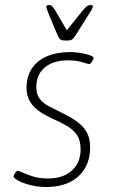

<svg xmlns="http://www.w3.org/2000/svg" viewBox="-20 -738 453 767"><path d="M166 9Q137 9 113 4Q89 -1 71 -8Q53 -15 43.5 -22Q34 -29 34 -33Q35 -37 37.5 -42Q40 -47 44 -51.5Q48 -56 50 -56Q55 -56 70.5 -48.5Q86 -41 112 -33Q138 -25 172 -25Q232 -25 267 -56.5Q302 -88 302 -141Q302 -177 287.5 -198.5Q273 -220 249 -234Q225 -248 196 -261Q176 -270 156.5 -281Q137 -292 121 -306.5Q105 -321 95.5 -340.5Q86 -360 86 -386Q86 -432 107 -464Q128 -496 167.5 -513Q207 -530 260 -530Q278 -530 294.5 -527.5Q311 -525 325 -521.5Q339 -518 346.5 -514Q354 -510 354 -506Q354 -503 350.5 -497Q347 -491 343.5 -486.5Q340 -482 337 -482Q333 -482 309 -489.5Q285 -497 251 -497Q193 -497 159 -468.5Q125 -440 125 -390Q125 -361 139 -343Q153 -325 175.5 -313.5Q198 -302 222 -290Q247 -278 268.5 -265Q290 -252 306 -236.5Q322 -221 331 -200Q340 -179 340 -150Q340 -100 318.5 -64.5Q297 -29 258 -10Q219 9 166 9ZM343 -718Q346 -718 348.5 -717Q351 -716 351 -712Q351 -710 347.5 -702.5Q344 -695 335 -681L285 -602Q278 -591 273 -585Q268 -579 261.5 -577.5Q255 -576 244 -576Q232 -576 226 -578Q220 -580 216.5 -585.5Q213 -591 208 -602L175 -681Q170 -693 167.5 -700.5Q165 -708 165 -710Q165 -715 168 -716.5Q171 -718 175 -718Q183 -718 187.5 -714Q192 -710 199 -699L247 -617L313 -699Q323 -711 329.5 -714.5Q336 -718 343 -718Z"/></svg>

Font: Asap Thin
Style: Italic
Weight: 250
Italic angle: -6°
Designer: Pablo Cosgaya
Foundry: Omnibus-Type
Version: Version 3.001